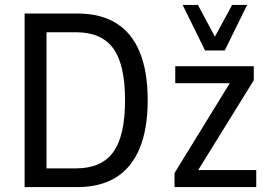

<svg xmlns="http://www.w3.org/2000/svg" viewBox="-20 -760 1097 780"><path d="M80 0V-705H295Q389 -705 452.5 -665.5Q516 -626 548 -547.5Q580 -469 580 -353Q580 -237 547.5 -158Q515 -79 451.5 -39.5Q388 0 295 0ZM169 -76H289Q392 -76 440 -142Q488 -208 488 -353Q488 -498 440 -563.5Q392 -629 289 -629H169ZM689 0V-57L930 -449L932 -422H692V-491H1011V-434L769 -43L767 -69H1021V0ZM813 -555 722 -740H784L853 -611L923 -740H984L893 -555Z"/></svg>

Font: Nunito Sans 10pt Condensed Medium
Style: Regular
Weight: 500
Width: 3
Designer: Vernon Adams
Foundry: Vernon Adams
Version: Version 3.101;gftools[0.9.27]